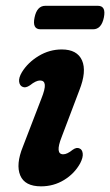

<svg xmlns="http://www.w3.org/2000/svg" viewBox="-20 -632 380 662"><path d="M198 -100Q211.5 -100 230.5 -115.5Q244.5 -125.5 254.5 -120Q263.5 -116.5 265.2 -103Q267 -89.5 256.5 -69Q237 -33.5 201 -11.5Q165 10.5 121.5 10.5Q65.5 10.5 49.8 -27.2Q34 -65 59 -126.5L122.5 -291.5Q136 -325 134.5 -339.8Q133 -354.5 118 -354.5Q104 -354.5 83.5 -338Q68 -327.5 58 -332.5Q48 -336.5 46 -350Q44 -363.5 55.5 -383Q76 -416.5 113.2 -439Q150.5 -461.5 193 -461.5Q246 -461.5 262.8 -423.8Q279.5 -386 253.5 -320.5L192.5 -159.5Q169 -100 198 -100ZM99.1 -571.5Q107.4 -612 136.3 -612H317.5Q346.4 -612 338.1 -571.5Q329.7 -531 300.8 -531H119.7Q90.7 -531 99.1 -571.5Z"/></svg>

Font: Fraunces 72pt SuperSoft SemiBold
Style: Italic
Weight: 600
Italic angle: -16°
Version: Version 1.000;[b76b70a41]